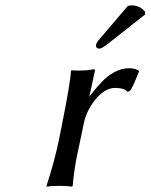

<svg xmlns="http://www.w3.org/2000/svg" viewBox="-20 -695 563 718"><path d="M458 -672.9Q463.9 -674.8 472.2 -674.8Q502.9 -674.8 522 -651.9L522.9 -641.1L384.8 -532.2Q359.4 -512.2 351.1 -513.2Q346.2 -513.2 342.5 -515.9Q338.9 -518.6 338.9 -522.9Q338.9 -525.9 339.6 -528.8Q340.3 -531.7 341.1 -533.4Q341.8 -535.2 344 -538.3Q346.2 -541.5 347.2 -542.7Q348.1 -543.9 351.8 -548.3Q355.5 -552.7 356.9 -554.2ZM462.9 -439.9Q481.4 -439.9 497.1 -432.1L500 -428.2Q475.1 -364.3 464.8 -354L456.1 -352.1Q444.8 -366.2 410.2 -366.2Q373.5 -366.2 338.6 -325Q303.7 -283.7 293 -231.9L282.2 -180.2Q271.5 -129.4 267.3 -109.4Q263.2 -89.4 258.5 -58.1Q253.9 -26.9 252 0L249 2.9Q231 0 203.1 0Q172.9 0 154.8 2.9L153.8 0Q184.1 -91.3 202.1 -180.2L212.9 -234.9Q244.1 -390.6 245.1 -429.2L247.1 -432.1Q253.9 -431.2 272 -431.2Q308.6 -431.2 330.1 -436Q335 -436 335 -432.1Q335 -427.7 334 -425.8L314 -334Q343.8 -371.6 363.3 -391.6Q382.8 -411.6 408.7 -425.8Q434.6 -439.9 462.9 -439.9Z"/></svg>

Font: Linear Smooth
Style: Italic
Weight: 400
Designer: Philipp H. Poll, Flanker
Foundry: Philipp H. Poll, reworked by Flanker
Version: Version 1.061 | FøM Fix